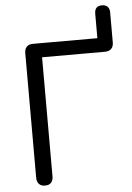

<svg xmlns="http://www.w3.org/2000/svg" viewBox="-59 -911 659 961"><g transform="rotate(-5 271.0 -430.0)"><path d="M128 7Q108 7 97.5 -4.5Q87 -16 87 -36V-662Q87 -683 98 -694Q109 -705 130 -705H453V-828Q453 -867 490 -867Q508 -867 518 -857Q528 -847 528 -828V-677Q528 -657 517 -645.5Q506 -634 485 -634H169V-36Q169 -16 159 -4.5Q149 7 128 7Z"/></g></svg>

Font: Nunito
Style: Regular
Weight: 400
Designer: Vernon Adams
Foundry: Vernon Adams
Version: Version 3.602